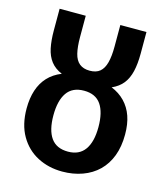

<svg xmlns="http://www.w3.org/2000/svg" viewBox="-114 -847 813 944"><g transform="rotate(15 292.5 -375.0)"><path d="M291 10Q221 10 164.5 -19.5Q108 -49 75 -106Q42 -163 42 -245Q42 -297 55.5 -338Q69 -379 96 -408Q123 -437 165 -454Q129 -469 108.5 -495.5Q88 -522 80 -560.5Q72 -599 72 -650V-760H205V-651Q205 -602 213 -569Q221 -536 241 -520Q261 -504 293 -504Q326 -504 345 -520Q364 -536 372.5 -568.5Q381 -601 381 -650V-760H514V-649Q514 -598 505 -559.5Q496 -521 475.5 -495Q455 -469 419 -453Q459 -437 487 -408Q515 -379 529 -339Q543 -299 543 -246Q543 -184 525 -136.5Q507 -89 473.5 -56.5Q440 -24 393 -7Q346 10 291 10ZM293 -92Q350 -92 378.5 -132Q407 -172 407 -247Q407 -322 379.5 -362Q352 -402 293 -402Q234 -402 206 -361.5Q178 -321 178 -246Q178 -171 206 -131.5Q234 -92 293 -92Z"/></g></svg>

Font: Noto Sans Display SemiBold
Style: Regular
Weight: 600
Designer: Monotype Design Team
Foundry: Monotype Imaging Inc.
Version: Version 2.003